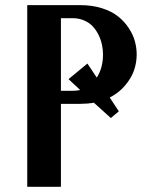

<svg xmlns="http://www.w3.org/2000/svg" viewBox="-20 -720 572 740"><path d="M214.8 -649.9V-370.1H259.8Q275.9 -370.1 289.1 -373L244.1 -415L316.9 -475.1L353 -420.9Q377 -458.5 377 -509.8Q377 -528.8 373 -547.6Q369.1 -566.4 360.1 -585Q351.1 -603.5 337.9 -617.9Q324.7 -632.3 304.4 -641.1Q284.2 -649.9 259.8 -649.9ZM214.8 -319.8V0H85V-700.2H290Q335.9 -700.2 373.8 -688Q411.6 -675.8 435.8 -656.2Q460 -636.7 476.6 -611.3Q493.2 -585.9 500 -560.5Q506.8 -535.2 506.8 -509.8Q506.8 -479.5 496.8 -449.7Q486.8 -419.9 462.4 -390.9Q438 -361.8 402.8 -344.2L438 -291L407.2 -265.1L341.8 -324.2Q317.4 -319.8 290 -319.8Z"/></svg>

Font: Pfennig
Style: Bold
Weight: 700
Version: Version 20120410 ; ttfautohint (v0.8)